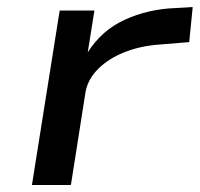

<svg xmlns="http://www.w3.org/2000/svg" viewBox="-20 -527 569 547"><path d="M71 0 150 -497H249L230 -378Q270 -441 336 -471Q402 -501 479 -504L529 -507L519 -407L433 -400Q379 -396 334 -378Q289 -360 260 -331Q231 -302 224 -267L182 0Z"/></svg>

Font: Nunito Sans 7pt Expanded Medium
Style: Italic
Weight: 500
Width: 7
Italic angle: -9°
Designer: Vernon Adams
Foundry: Vernon Adams
Version: Version 3.101;gftools[0.9.27]